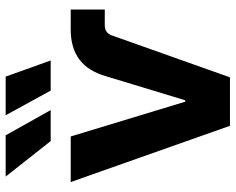

<svg xmlns="http://www.w3.org/2000/svg" viewBox="-94 -704 799 650"><g transform="rotate(-90 305.0 -379.5)"><path d="M203.6 0 13.2 -539.1H167.5L285.2 -151.4H290L371.6 -420.4Q389.2 -481 428.5 -510Q467.8 -539.1 529.3 -539.1H597.2V-423.8H543.9Q518.6 -423.8 509.8 -400.4L367.7 0ZM322.8 -606.9 239.3 -759.3H370.1L424.8 -606.9ZM151.9 -606.9 31.7 -759.3H171.4L256.8 -606.9Z"/></g></svg>

Font: Inter 18pt
Style: Bold
Weight: 700
Designer: Rasmus Andersson
Foundry: rsms
Version: Version 4.001;git-66647c0bb